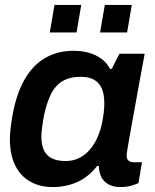

<svg xmlns="http://www.w3.org/2000/svg" viewBox="-20 -743 627 775"><path d="M192 12Q141 12 102 -10Q63 -32 41.5 -75Q20 -118 20 -182Q20 -202 22.5 -223.5Q25 -245 29 -270Q45 -363 79.5 -422.5Q114 -482 164 -510Q214 -538 276 -538Q310 -538 338.5 -530Q367 -522 389 -506Q411 -490 424 -465H431L462 -526H564L540 -396Q533 -355 525.5 -315.5Q518 -276 512 -241.5Q506 -207 501 -180Q496 -153 493.5 -136Q491 -119 491 -115Q491 -101 499 -94.5Q507 -88 520 -88H553L539 -4Q529 1 510 6.5Q491 12 465 12Q439 12 419.5 2Q400 -8 389 -28Q385 -37 382 -48.5Q379 -60 379 -73H372Q339 -30 293.5 -9Q248 12 192 12ZM246 -93Q273 -93 297 -104Q321 -115 340 -136Q359 -157 373 -187.5Q387 -218 394 -257Q397 -274 398.5 -286.5Q400 -299 400.5 -309Q401 -319 401 -327Q401 -362 391 -385.5Q381 -409 360 -421Q339 -433 306 -433Q262 -433 232.5 -415.5Q203 -398 185 -361.5Q167 -325 156 -269Q153 -251 151 -237Q149 -223 148 -212Q147 -201 147 -192Q147 -142 170.5 -117.5Q194 -93 246 -93ZM181 -612 200 -723H308L289 -612ZM384 -612 403 -723H512L493 -612Z"/></svg>

Font: Archivo SemiBold SemiBold
Style: Italic
Weight: 600
Italic angle: -10°
Version: Version 2.001